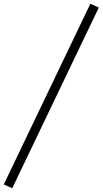

<svg xmlns="http://www.w3.org/2000/svg" viewBox="-25 -880 545 1020"><path d="M-5 100 455 -860 500 -840 40 120Z"/></svg>

Font: Kumar One Outline
Style: Regular
Weight: 400
Designer: Parimal Parmar
Foundry: Indian Type Foundry
Version: Version 1.000;PS 1.000;hotconv 1.0.88;makeotf.lib2.5.647800